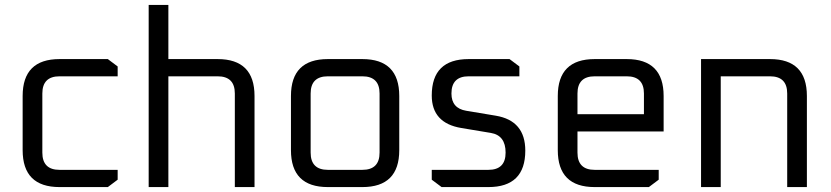

<svg xmlns="http://www.w3.org/2000/svg" viewBox="-20 -760 3374 780"><path d="M72 -150V-370Q72 -520 222 -520H418L458 -490V-450H222Q152 -450 152 -380V-140Q152 -70 222 -70H458V-30L418 0H222Q72 0 72 -150Z M584 0V-740H664V-520H864Q1014 -520 1014 -370V0H934V-380Q934 -450 864 -450H664V0Z M1162 -150V-370Q1162 -520 1312 -520H1452Q1602 -520 1602 -370V-150Q1602 0 1452 0H1312Q1162 0 1162 -150ZM1242 -140Q1242 -70 1312 -70H1452Q1522 -70 1522 -140V-380Q1522 -450 1452 -450H1312Q1242 -450 1242 -380Z M1734 -30V-70H1964Q2034 -70 2034 -140Q2034 -210 1974 -220L1854 -240Q1734 -260 1734 -372Q1734 -520 1884 -520H2050L2090 -490V-450H1884Q1814 -450 1814 -380Q1814 -320 1874 -310L1994 -290Q2114 -270 2114 -148Q2114 0 1964 0H1774Z M2246 -150V-370Q2246 -520 2396 -520H2526Q2676 -520 2676 -370V-226H2326V-140Q2326 -70 2396 -70H2656V-30L2616 0H2396Q2246 0 2246 -150ZM2326 -296H2596V-380Q2596 -450 2526 -450H2396Q2326 -450 2326 -380Z M2828 0V-520H3108Q3258 -520 3258 -370V0H3178V-380Q3178 -450 3108 -450H2908V0Z"/></svg>

Font: Oxanium
Style: Regular
Weight: 400
Designer: Severin Meyer
Version: Version 1.001